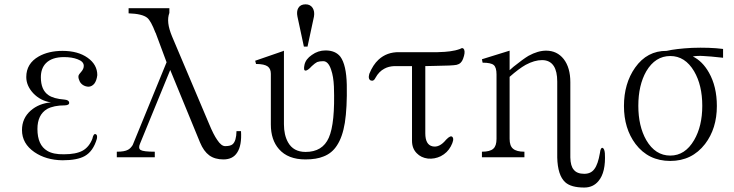

<svg xmlns="http://www.w3.org/2000/svg" viewBox="-20 -715 3343 874"><path d="M273.4 -261.7Q223.6 -265.6 200.2 -282.2Q166 -305.7 166 -363.3Q166 -403.3 188.5 -426.8Q215.8 -455.1 271.5 -455.1Q307.6 -455.1 333 -445.3Q362.3 -434.6 361.3 -414.1Q361.3 -405.3 356.4 -397.5Q354.5 -393.6 347.7 -385.7Q339.8 -377 337.9 -372.1Q335 -362.3 340.8 -349.6Q344.7 -336.9 357.4 -328.1Q370.1 -320.3 383.8 -320.3Q398.4 -321.3 409.2 -334Q419.9 -347.7 422.9 -373Q422.9 -420.9 378.9 -452.1Q335 -483.4 264.6 -483.4Q201.2 -483.4 156.2 -458Q99.6 -425.8 99.6 -364.3Q99.6 -325.2 130.9 -291Q164.1 -255.9 211.9 -249Q157.2 -244.1 120.1 -211.9Q80.1 -176.8 80.1 -123Q80.1 -61.5 136.7 -22.5Q189.5 13.7 264.6 14.6Q332 14.6 366.2 -4.9Q404.3 -26.4 420.9 -83Q424.8 -101.6 415 -104.5Q405.3 -107.4 400.4 -83Q385.7 -45.9 356.4 -29.3Q326.2 -12.7 271.5 -12.7Q222.7 -11.7 195.3 -28.3Q150.4 -54.7 150.4 -127.9Q150.4 -192.4 194.3 -218.8Q224.6 -235.4 275.4 -235.4Q295.9 -236.3 294.9 -248Q293.9 -259.8 273.4 -261.7Z M738.3 -431.6 584 -54.7Q574.2 -39.1 562.5 -33.2Q546.9 -24.4 511.7 -24.4V1H684.6V-24.4Q632.8 -24.4 620.1 -32.2Q608.4 -40 617.2 -60.5L754.9 -396.5L890.6 -66.4Q907.2 -26.4 932.6 -7.8Q958 10.7 997.1 10.7Q1040 10.7 1059.6 -20.5Q1081.1 -52.7 1077.1 -118.2H1056.6Q1055.7 -73.2 1039.1 -58.6Q1029.3 -49.8 1004.9 -49.8Q987.3 -49.8 968.8 -78.1Q952.1 -101.6 931.6 -151.4L763.7 -547.9Q749 -583 746.1 -609.4Q743.2 -635.7 751 -656.2V-677.7H565.4V-654.3Q627.9 -652.3 650.4 -633.8Q667 -620.1 687.5 -566.4L688.5 -565.4Z M1379.9 -502.9 1409.2 -639.6Q1413.1 -663.1 1403.3 -678.7Q1392.6 -695.3 1371.1 -695.3Q1347.7 -695.3 1337.9 -678.7Q1329.1 -663.1 1334 -639.6L1363.3 -502.9ZM1268.6 -482.4 1141.6 -438.5 1145.5 -423.8Q1183.6 -423.8 1199.2 -412.1Q1212.9 -401.4 1212.9 -378.9V-148.4Q1212.9 -78.1 1250 -36.1Q1291 10.7 1370.1 10.7Q1420.9 10.7 1453.1 -2.9Q1491.2 -17.6 1513.7 -52.7Q1539.1 -90.8 1549.8 -156.2Q1560.5 -224.6 1558.6 -329.1Q1556.6 -419.9 1529.3 -457Q1506.8 -485.4 1461.9 -485.4Q1427.7 -485.4 1399.4 -464.8Q1372.1 -446.3 1366.2 -420.9Q1360.4 -394.5 1370.1 -393.6Q1379.9 -392.6 1399.4 -414.1Q1414.1 -427.7 1423.8 -432.6Q1434.6 -436.5 1451.2 -436.5Q1474.6 -436.5 1487.3 -397.5Q1498 -367.2 1500 -321.3Q1505.9 -153.3 1476.6 -87.9Q1448.2 -23.4 1371.1 -23.4Q1315.4 -23.4 1291 -67.4Q1272.5 -100.6 1272.5 -149.4V-484.4Z M1775.4 -414.1H1855.5V-74.2Q1855.5 -39.1 1877 -17.6Q1896.5 2.9 1927.7 6.8Q1958 9.8 1986.3 -3.9Q2016.6 -19.5 2032.2 -48.8Q2048.8 -80.1 2040 -90.8Q2032.2 -101.6 2010.7 -79.1Q1980.5 -42 1949.2 -48.8Q1916 -55.7 1916 -108.4V-414.1L1957 -415Q2041 -416 2058.6 -419.9Q2080.1 -424.8 2087.9 -447.3Q2098.6 -475.6 2092.8 -489.3Q2086.9 -501 2074.2 -492.2Q2052.7 -484.4 2028.3 -481.4Q2008.8 -478.5 1971.7 -477.5H1796.9Q1741.2 -478.5 1703.1 -443.4Q1677.7 -419.9 1661.1 -378.9Q1654.3 -354.5 1668 -348.6Q1681.6 -343.8 1689.5 -361.3Q1705.1 -389.6 1729.5 -402.3Q1749 -413.1 1775.4 -414.1Z M2173.8 1H2367.2V-24.4Q2331.1 -24.4 2315.4 -38.1Q2299.8 -50.8 2299.8 -83V-365.2Q2341.8 -402.3 2373 -419.9Q2413.1 -441.4 2447.3 -441.4Q2483.4 -441.4 2501 -414.1Q2516.6 -389.6 2516.6 -343.8V2Q2518.6 83 2552.7 114.3Q2579.1 138.7 2639.6 138.7Q2679.7 138.7 2704.1 109.4Q2738.3 69.3 2733.4 -17.6Q2731.4 -39.1 2722.7 -42Q2713.9 -43.9 2710.9 -18.6Q2702.1 33.2 2685.5 54.7Q2669.9 76.2 2639.6 76.2Q2606.4 76.2 2591.8 57.6Q2577.1 41 2576.2 2V-340.8Q2576.2 -407.2 2545.9 -446.3Q2515.6 -484.4 2465.8 -484.4Q2428.7 -484.4 2385.7 -460.9Q2361.3 -446.3 2317.4 -411.1L2299.8 -395.5V-484.4L2173.8 -445.3L2176.8 -429.7Q2214.8 -429.7 2227.5 -418.9Q2240.2 -408.2 2240.2 -376V-83Q2240.2 -50.8 2225.6 -38.1Q2210.9 -24.4 2173.8 -24.4Z M3133.8 -458Q3156.2 -461.9 3182.6 -460Q3209 -459 3271.5 -452.1V-492.2Q3210 -500 3129.9 -497.1Q3056.6 -493.2 3014.6 -483.4Q2925.8 -484.4 2871.1 -407.2Q2820.3 -335 2820.3 -232.4Q2820.3 -129.9 2873 -59.6Q2931.6 17.6 3031.2 17.6Q3129.9 17.6 3189.5 -59.6Q3243.2 -129.9 3243.2 -232.4Q3243.2 -321.3 3207 -384.8Q3177.7 -436.5 3133.8 -458ZM3031.2 -460Q3098.6 -460 3139.6 -390.6Q3176.8 -327.1 3176.8 -233.4Q3176.8 -140.6 3139.6 -77.1Q3098.6 -6.8 3031.2 -6.8Q2962.9 -6.8 2921.9 -77.1Q2885.7 -140.6 2885.7 -233.4Q2885.7 -327.1 2921.9 -390.6Q2962.9 -460 3031.2 -460Z"/></svg>

Font: Batang
Style: Regular
Weight: 400
Version: Version 2.21